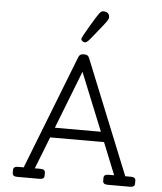

<svg xmlns="http://www.w3.org/2000/svg" viewBox="-61 -997 889 1051"><g transform="rotate(5 383.0 -472.0)"><path d="M378 -766Q369 -766 363 -772Q357 -778 357 -783Q357 -791 397 -858Q432 -917 442.5 -930.5Q453 -944 463 -944Q498 -944 498 -913Q498 -905 488.5 -891Q479 -877 439 -828Q405 -785 395.5 -775.5Q386 -766 378 -766ZM693 -55Q719 -55 719 -36V-19Q719 0 693 0H570Q544 0 544 -19V-36Q544 -55 570 -55H601L530 -231H234L165 -55H196Q222 -55 222 -36V-19Q222 0 196 0H73Q47 0 47 -19V-36Q47 -55 73 -55H104L349 -682Q356 -700 375 -700H383Q401 -700 408 -683L662 -55ZM255 -286H508L379 -604Z"/></g></svg>

Font: Solway Light
Style: Regular
Weight: 300
Designer: Mariya V. Pigoulevskaya
Foundry: The Northern Block Ltd.
Version: Version 1.000;hotconv 1.0.109;makeotfexe 2.5.65596